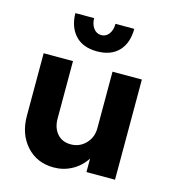

<svg xmlns="http://www.w3.org/2000/svg" viewBox="-113 -836 848 948"><g transform="rotate(15 311.0 -362.0)"><path d="M248 20Q162 20 108.5 -39.5Q55 -99 55 -192V-512H205V-218Q205 -171 230.5 -141.5Q256 -112 300 -112Q345 -112 376 -144Q407 -176 407 -224V-512H557V0H411V-69Q384 -27 341 -3.5Q298 20 248 20ZM360 -744H456Q456 -672 417 -630.5Q378 -589 306 -589Q234 -589 195 -631Q156 -673 155 -744H251Q251 -713 266.5 -692.5Q282 -672 306 -672Q330 -672 345 -692Q360 -712 360 -744Z"/></g></svg>

Font: Metropolitano
Style: Bold
Weight: 700
Designer: Fonts by Alex Slobzheninov & Chris M. Simpson / Changes by Cristiano Sobral
Foundry: Fonts by Alex Slobzheninov & Chris M. Simpson / Changes by Cristiano Sobral
Version: Version 1.00;August 30, 2020;FontCreator 13.0.0.2681 64-bit